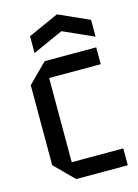

<svg xmlns="http://www.w3.org/2000/svg" viewBox="-115 -817 635 881"><g transform="rotate(-15 202.5 -376.5)"><path d="M45 -90V-470L135 -560H380V-480H135V-80H380V0H135ZM100 -608V-688L245 -753L390 -688V-608L245 -673Z"/></g></svg>

Font: Tektur SemiCondensed
Style: Regular
Weight: 400
Width: 4
Designer: Adam Jagosz
Foundry: Adam Jagosz
Version: Version 1.005;gftools[0.9.30]